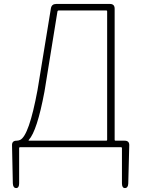

<svg xmlns="http://www.w3.org/2000/svg" viewBox="-20 -746 715 973"><path d="M62 207Q46 207 45 183L41 -9Q40 -33 64 -33Q73 -33 82 -37Q127 -58 170 -289Q172 -301 174 -313L238 -704Q242 -726 265 -726H537Q561 -726 561 -702V-38Q561 -33 566 -33H612Q636 -33 635 -9L630 184Q629 207 613 207Q598 207 598 183V5Q598 0 593 0H82Q77 0 77 5V183Q77 207 62 207ZM126 -37Q123 -33 128 -33H518Q523 -33 523 -38V-688Q523 -693 518 -693H278Q272 -693 271 -687L209 -304Q207 -292 205 -280Q168 -83 126 -37Z"/></svg>

Font: Resource Han Rounded JP ExtraLight
Style: Regular
Weight: 250
Designer: Cyano Hao (round all glyphs); Ryoko NISHIZUKA 西塚涼子 (kana, bopomofo & ideographs); Paul D. Hunt (Latin, Greek & Cyrillic)
Foundry: Cyano Hao
Version: 0.990